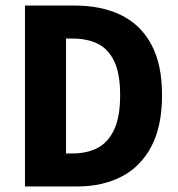

<svg xmlns="http://www.w3.org/2000/svg" viewBox="-20 -672 640 692"><path d="M70 0V-652H250Q345 -652 415.5 -618Q486 -584 525 -512.5Q564 -441 564 -329Q564 -217 525.5 -144Q487 -71 418 -35.5Q349 0 259 0ZM218 -119H242Q294 -119 332 -139Q370 -159 391.5 -205Q413 -251 413 -329Q413 -407 391.5 -451.5Q370 -496 332 -514.5Q294 -533 242 -533H218Z"/></svg>

Font: Source Code Pro ExtraLight
Style: Bold
Weight: 700
Monospace: yes
Version: Version 1.018;hotconv 1.0.116;makeotfexe 2.5.65601